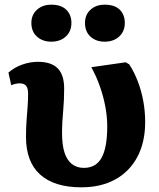

<svg xmlns="http://www.w3.org/2000/svg" viewBox="-20 -786 677 820"><path d="M327 14Q212 14 151.5 -40.5Q91 -95 91 -201Q91 -241 93.5 -272.5Q96 -304 98 -331.5Q100 -359 100 -386Q100 -409 91.5 -419.5Q83 -430 64 -430Q56 -430 46.5 -428Q37 -426 28 -422L16 -476Q41 -498 74.5 -510Q108 -522 142 -522Q199 -522 226.5 -494Q254 -466 254 -408Q254 -383 253 -360Q252 -337 250 -314.5Q248 -292 246.5 -268Q245 -244 245 -217Q245 -167 255.5 -134.5Q266 -102 287 -85.5Q308 -69 338 -69Q390 -69 414 -112.5Q438 -156 438 -246Q438 -287 430 -330Q422 -373 407 -416Q392 -459 370 -499L517 -520L532 -511Q553 -479 568.5 -438.5Q584 -398 592 -354Q600 -310 600 -265Q600 -179 567 -116.5Q534 -54 473 -20Q412 14 327 14ZM427 -608Q390 -608 366.5 -629.5Q343 -651 343 -688Q343 -723 366.5 -744.5Q390 -766 427 -766Q470 -766 491.5 -744.5Q513 -723 513 -688Q513 -652 489 -630Q465 -608 427 -608ZM199 -608Q162 -608 138 -629.5Q114 -651 114 -688Q114 -723 138 -744.5Q162 -766 199 -766Q241 -766 263 -744.5Q285 -723 285 -688Q285 -652 261 -630Q237 -608 199 -608Z"/></svg>

Font: Literata 18pt
Style: Bold
Weight: 700
Designer: Latin by Veronika Burian and Jose Scaglione. Greek by Irene Vlachou. Cyrillic by Vera Evstafieva.
Foundry: TypeTogether
Version: Version 3.103;gftools[0.9.29]